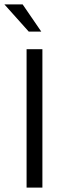

<svg xmlns="http://www.w3.org/2000/svg" viewBox="-41 -854 293 874"><path d="M152 -630V0H80V-630ZM-21 -834H62L147 -710H90Z"/></svg>

Font: Ek Mukta Light
Style: Regular
Weight: 300
Designer: Girish Dalvi and Yashodeep Gholap
Foundry: Ek Type
Version: Version 2.538;PS 1.002;hotconv 16.6.51;makeotf.lib2.5.65220;